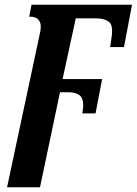

<svg xmlns="http://www.w3.org/2000/svg" viewBox="-20 -556 581 816"><path d="M151 -421Q156 -448 150 -461.5Q144 -475 133 -480Q122 -485 112 -485H104L114 -536H541L507 -356H448L455 -403Q461 -452 441 -465Q421 -478 388 -478H302L246 -220H414L386 -74H330L333 -96Q336 -138 318.5 -151Q301 -164 271 -164H235L150 240H10Z"/></svg>

Font: Noto Serif Condensed
Style: Bold Italic
Weight: 700
Width: 3
Italic angle: -12°
Designer: Monotype Design Team
Foundry: Monotype Imaging Inc.
Version: Version 2.014